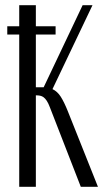

<svg xmlns="http://www.w3.org/2000/svg" viewBox="-20 -720 401 739"><path d="M291 -1 172 -307Q166 -323 160 -332Q154 -341 148 -345.5Q142 -350 135 -351.5Q128 -353 120 -353H118V-1H54V-700H118V-384H145H148L298 -700H336L182 -377Q201 -368 214 -347.5Q227 -327 241 -292L357 -1ZM8 -619H194V-587H8Z"/></svg>

Font: Moniqa Paragraph
Style: Regular
Weight: 400
Designer: Rajesh Rajput
Foundry: Rajesh Rajput
Version: Version 1.000